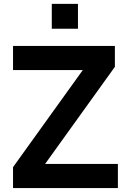

<svg xmlns="http://www.w3.org/2000/svg" viewBox="-20 -951 639 971"><path d="M561 -718.8V-613L155.5 -48.8L106.9 -122.1H576.2V0H45.9V-105.7L451.4 -669.9L500 -596.7H45.9V-718.8ZM241.9 -931.4H374.3V-805.7H241.9Z"/></svg>

Font: Min Sans VF VF
Style: Regular
Weight: 400
Designer: Jinseong-Kim, NotoSansCJK, Nunito
Foundry: Jinseong-Kim
Version: Version 1.420;Glyphs 3.1.2 (3151)